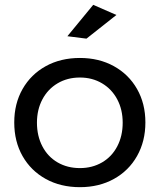

<svg xmlns="http://www.w3.org/2000/svg" viewBox="-20 -772 661 795"><path d="M582 -265Q582 -187 547.5 -126Q513 -65 451.5 -31Q390 3 311 3Q231 3 169.5 -31Q108 -65 73.5 -125.5Q39 -186 39 -265Q39 -343 73.5 -403.5Q108 -464 169.5 -498Q231 -532 311 -532Q390 -532 451.5 -498Q513 -464 547.5 -403.5Q582 -343 582 -265ZM133 -264Q133 -209 155.5 -166Q178 -123 218.5 -99.5Q259 -76 311 -76Q362 -76 402.5 -99.5Q443 -123 465.5 -166Q488 -209 488 -264Q488 -318 465.5 -360.5Q443 -403 402.5 -427Q362 -451 311 -451Q259 -451 218.5 -427Q178 -403 155.5 -360.5Q133 -318 133 -264ZM366 -752 462 -710 338 -612 259 -622Z"/></svg>

Font: Montserrat
Style: Regular
Weight: 400
Designer: Julieta Ulanovsky
Foundry: Julieta Ulanovsky
Version: Version 6.001